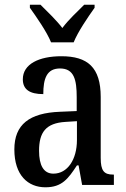

<svg xmlns="http://www.w3.org/2000/svg" viewBox="-20 -786 537 816"><path d="M197 -606H293C311 -651 355 -715 382 -753V-766H338C309 -737 270 -701 245 -667C219 -701 181 -737 152 -766H107V-753C134 -715 179 -651 197 -606ZM173 10C244 10 270 -27 307 -83H314L329 0H464V-44H461C422 -44 408 -60 408 -115V-374C408 -500 352 -547 241 -547C146 -547 77 -514 77 -449C77 -406 106 -386 164 -386C164 -451 178 -495 235 -495C295 -495 306 -447 306 -373V-314L235 -311C105 -306 41 -257 41 -151C41 -41 99 10 173 10ZM207 -48C165 -48 146 -84 146 -145C146 -223 174 -263 259 -268L307 -271V-191C307 -108 267 -48 207 -48Z"/></svg>

Font: Noto Serif Bengali Condensed Medium
Style: Regular
Weight: 500
Width: 3
Designer: Juan Bruce, Universal Thirst, Indian Type Foundry and the Monotype Design Team.
Foundry: Monotype Imaging Inc.
Version: Version 2.003